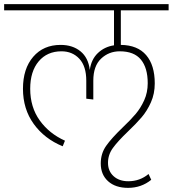

<svg xmlns="http://www.w3.org/2000/svg" viewBox="-33 -702 835 928"><path d="M551 -652V-485Q632 -484 673.5 -435.5Q715 -387 715 -299Q715 -249 696.5 -207.5Q678 -166 651.5 -135Q625 -104 584 -65Q536 -19 512.5 13.5Q489 46 489 85Q489 125 516 149.5Q543 174 587 174Q643 174 685 139L698 167Q650 206 586 206Q525 206 489.5 174Q454 142 454 88Q454 40 480 3Q506 -34 559 -85Q599 -123 623 -151.5Q647 -180 664 -217.5Q681 -255 681 -300Q681 -374 648 -414Q615 -454 546 -454Q493 -454 455.5 -418.5Q418 -383 418 -312V-221L384 -225V-312Q384 -382 350.5 -418Q317 -454 264 -454Q195 -454 154 -405.5Q113 -357 113 -273Q113 -184 159 -120Q205 -56 281 -22L270 5Q182 -31 130 -103Q78 -175 78 -273Q78 -370 127.5 -427.5Q177 -485 260 -485Q318 -485 356 -454Q394 -423 401 -364Q408 -415 440 -445.5Q472 -476 518 -483V-652H-13V-682H782V-652Z"/></svg>

Font: FiraGO UltraLight
Style: Regular
Weight: 200
Designer: bBox Type
Foundry: bBox Type GmbH
Version: Version 1.001